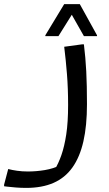

<svg xmlns="http://www.w3.org/2000/svg" viewBox="-72 -656 532 936"><path d="M-32 168Q-13 173 11.5 176.5Q36 180 64 180Q105 180 147 173Q189 166 225 148L194 172Q213 141 227.5 99.5Q242 58 251 -1Q260 -60 260 -144Q260 -225 254.5 -294Q249 -363 241 -428L329 -440H337Q345 -376 348.5 -308Q352 -240 352 -148Q352 -43 334.5 33.5Q317 110 281 160.5Q245 211 189 235.5Q133 260 56 260Q30 260 5 258Q-20 256 -36 254Q-52 252 -52 252V244ZM337 -480 278 -584 213 -480H149V-484L241 -636H317L401 -484V-480Z"/></svg>

Font: Kufam
Style: Regular
Weight: 400
Designer: Wael Morcos, Artur Schmal
Foundry: Original Type
Version: Version 1.301; ttfautohint (v1.8.3)